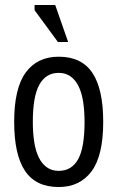

<svg xmlns="http://www.w3.org/2000/svg" viewBox="-20 -740 472 772"><path d="M37 -250Q37 -385 83.5 -448.5Q130 -512 216 -512Q308 -512 351.5 -447Q395 -382 395 -250Q395 -114 348 -51Q301 12 216 12Q124 12 80.5 -53Q37 -118 37 -250ZM112 -250Q112 -206 117.5 -170Q123 -134 135.5 -108Q148 -82 168 -67.5Q188 -53 216 -53Q268 -53 294 -99.5Q320 -146 320 -250Q320 -293 314.5 -329.5Q309 -366 296.5 -392Q284 -418 264 -432.5Q244 -447 216 -447Q165 -447 138.5 -400Q112 -353 112 -250ZM254 -571H213L119 -699V-720H202Z"/></svg>

Font: PT Sans Narrow
Style: Regular
Weight: 400
Width: 3
Designer: A.Korolkova, O.Umpeleva, V.Yefimov
Foundry: ParaType Ltd
Version: Version 2.003W OFL